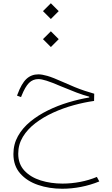

<svg xmlns="http://www.w3.org/2000/svg" viewBox="-20 -822 679 1167"><path d="M241.2 -584 289.1 -536.1 336.9 -584 289.1 -631.8ZM241.2 -754.4 289.1 -706.5 336.9 -754.4 289.1 -802.2ZM213.4 -370.1Q170.4 -370.1 140.6 -342.3Q110.8 -314.5 86.4 -248.5L83.5 -240.7L107.9 -231.9L110.8 -239.3Q132.8 -294.4 156.2 -317.9Q179.7 -341.3 213.4 -341.3Q231.9 -341.3 262.9 -331.5Q293.9 -321.8 350.6 -297.4Q404.3 -274.9 445.1 -259.5Q485.8 -244.1 522.5 -234.4V-229.5Q460.4 -219.2 395.5 -199.7Q330.6 -180.2 271 -150.9Q211.4 -121.6 164.1 -82.8Q116.7 -43.9 89.1 5.4Q61.5 54.7 61.5 114.3Q61.5 185.5 102.8 232.4Q144 279.3 211.7 302.2Q279.3 325.2 358.4 325.2Q414.6 325.2 472.4 314Q530.3 302.7 583.5 280.8L568.8 253.4Q521 273.4 467 283.7Q413.1 293.9 359.9 293.9Q289.1 293.9 227.5 274.7Q166 255.4 128.4 215.1Q90.8 174.8 90.8 112.3Q90.8 56.2 119.1 9.5Q147.5 -37.1 195.6 -73.7Q243.7 -110.4 303.7 -137.7Q363.8 -165 428 -182.6Q492.2 -200.2 551.8 -208.5L552.7 -252.4Q522.9 -260.7 494.4 -270.3Q465.8 -279.8 434.1 -292.7Q402.3 -305.7 363.3 -323.2Q301.3 -351.1 268.3 -360.6Q235.4 -370.1 213.4 -370.1Z"/></svg>

Font: Estedad VF
Style: Regular
Weight: 100
Designer: Amin Abedi
Version: Version 7.3